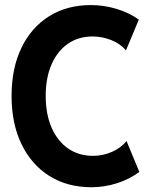

<svg xmlns="http://www.w3.org/2000/svg" viewBox="-20 -748 607 775"><path d="M349.6 7.8Q251.8 7.8 179.3 -37.7Q106.9 -83.2 66.8 -166.1Q26.7 -249.1 26.7 -360.8Q26.7 -472 66.2 -554.4Q105.8 -636.8 177.9 -682.2Q250 -727.5 347.4 -727.5Q399 -727.5 450.3 -712.2Q501.6 -696.9 540.3 -668.7L488.4 -544.5Q465.9 -571.7 428.9 -586.3Q391.9 -600.8 354.2 -600.8Q296.5 -600.8 253.8 -571.2Q211.2 -541.5 187.8 -487.5Q164.5 -433.5 164.5 -360.9Q164.5 -287.6 188.1 -233.2Q211.7 -178.7 254.7 -148.8Q297.8 -118.9 356 -118.9Q395.3 -118.9 432.4 -135.2Q469.5 -151.6 490.6 -178.9L542.4 -54.3Q502.4 -24.2 451.7 -8.2Q401 7.8 349.6 7.8Z"/></svg>

Font: Reddit Sans Condensed
Style: Regular
Weight: 400
Designer: Stephen Hutchings
Foundry: Reddit
Version: Version 1.014